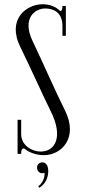

<svg xmlns="http://www.w3.org/2000/svg" viewBox="-20 -727 405 907"><path d="M76 -505C126 -403 187 -267 218 -205C282 -79 240 -11 172 -11C135 -11 80 -37 80 -94V-161H63V0H80C80 -16 81 -25 94 -26C118 -5 155 6 187 6C272 6 350 -77 288 -203C243 -293 180 -437 134 -533C83 -640 144 -687 194 -687C234 -687 275 -667 275 -605V-558H291V-699H275C275 -684 273 -677 265 -674C244 -696 214 -707 181 -707C106 -707 11 -637 76 -505ZM190 89C192 101 188 133 161 153L165 160C203 139 208 97 208 82C208 53 196 40 180 40C166 40 155 50 155 65C155 84 172 97 190 89Z"/></svg>

Font: Emberly
Style: Regular
Weight: 400
Designer: Rajesh Rajput
Foundry: Rajesh Rajput
Version: Version 1.000